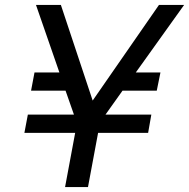

<svg xmlns="http://www.w3.org/2000/svg" viewBox="-20 -759 767 779"><path d="M285 -220H79L93 -294H280L246 -391H106L120 -465H221L126 -739H227L356 -351L625 -739H727L531 -465H631L616 -391H477L408 -294H594L581 -220H378L337 0H244Z"/></svg>

Font: Involve Medium Oblique
Style: Italic
Weight: 500
Italic angle: -10.5°
Designer: Stefan Peev
Foundry: Context Ltd.
Version: Version 1.001